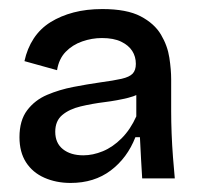

<svg xmlns="http://www.w3.org/2000/svg" viewBox="-20 -690 436 424"><path d="M136 -286Q104 -286 78 -297.5Q52 -309 37.5 -331.5Q23 -354 23 -387Q23 -424 40 -446.5Q57 -469 84 -480.5Q111 -492 142 -498Q173 -504 201 -508Q231 -512 248.5 -516Q266 -520 273 -527.5Q280 -535 280 -549Q280 -565 272 -577.5Q264 -590 247.5 -598Q231 -606 205 -606Q183 -606 161.5 -598.5Q140 -591 125 -575.5Q110 -560 106 -535L34 -555Q40 -583 54.5 -605Q69 -627 91.5 -641Q114 -655 142.5 -662.5Q171 -670 206 -670Q260 -670 290.5 -654Q321 -638 335.5 -613.5Q350 -589 354 -562.5Q358 -536 358 -515V-444Q358 -421 359 -395Q360 -369 362 -343Q364 -317 366 -296H294Q293 -313 291.5 -338.5Q290 -364 289 -387H279Q261 -341 224.5 -313.5Q188 -286 136 -286ZM164 -347Q185 -347 207 -356Q229 -365 248.5 -384.5Q268 -404 281 -433V-494L301 -492Q287 -480 263 -474Q239 -468 211 -464.5Q183 -461 158 -455Q133 -449 117.5 -436Q102 -423 102 -399Q102 -374 119 -360.5Q136 -347 164 -347Z"/></svg>

Font: Bricolage Grotesque 24pt
Style: Regular
Weight: 400
Designer: Mathieu Triay
Foundry: Atelier Triay
Version: Version 1.001;gftools[0.9.33.dev8+g029e19f]